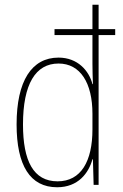

<svg xmlns="http://www.w3.org/2000/svg" viewBox="-20 -780 518 810"><path d="M221 10C310 10 354 -50 370 -108H372L375 0H396V-632H466V-657H396V-760H370V-657H210V-632H370V-511C370 -483 371 -456 372 -425H370C356 -481 308 -537 227 -537C114 -537 50 -439 50 -255C50 -82 107 10 221 10ZM223 -15C121 -15 77 -101 77 -255C77 -425 130 -512 227 -512C319 -512 370 -430 370 -300V-234C370 -100 322 -15 223 -15Z"/></svg>

Font: Noto Sans Sinhala Condensed Thin
Style: Regular
Weight: 100
Width: 3
Designer: Jelle Bosma - Monotype Design Team
Foundry: Monotype Imaging Inc.
Version: Version 2.006